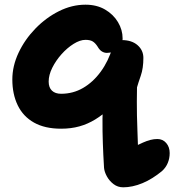

<svg xmlns="http://www.w3.org/2000/svg" viewBox="-20 -539 744 819"><path d="M505.6 260Q482.2 260 464.3 246.3Q446.4 232.6 435.9 213.4Q425.4 194.2 423.8 177.2Q422.2 148.2 420.8 122.4Q419.4 96.6 418.7 71.6Q418 46.6 417.4 20.8Q416.8 -5 417.2 -32.7Q417.6 -60.4 418.8 -91.8L447.6 -76.6Q417.6 -48.6 385.8 -29.2Q354 -9.8 318.5 0.1Q283 10 240.6 10Q171.6 10 125.2 -16Q78.8 -42 55.7 -89.7Q32.6 -137.4 32.6 -200Q32.6 -257.4 59.1 -313.8Q85.6 -370.2 130.8 -416.9Q176 -463.6 231.4 -491.3Q286.8 -519 344.6 -519Q392.6 -519 428 -498.4Q463.4 -477.8 483.2 -444.7Q503 -411.6 503 -375.2Q503 -350.6 483.3 -332Q463.6 -313.4 435.8 -313.4Q425 -313.4 414.9 -319.4Q404.8 -325.4 396.2 -340.4Q386.4 -355.6 375.4 -362.3Q364.4 -369 344.6 -369Q321.4 -369 294 -351.9Q266.6 -334.8 242.5 -307.8Q218.4 -280.8 203 -250Q187.6 -219.2 187.6 -191Q187.6 -165.6 201.6 -152.3Q215.6 -139 240.6 -139Q291.6 -139 334.3 -163.8Q377 -188.6 409.6 -233.1Q442.2 -277.6 460 -336.6Q464.6 -351 474.1 -359.5Q483.6 -368 499.6 -368Q542.2 -368 566.9 -346.2Q591.6 -324.4 591.6 -292Q591.6 -248 580.5 -216.1Q569.4 -184.2 564.4 -166.4Q564 -134 563.7 -105.2Q563.4 -76.4 564.2 -46.7Q565 -17 566.2 18.3Q567.4 53.6 569 99L550.6 87.4Q573 76.6 589.7 69.2Q606.4 61.8 621.2 57.9Q636 54 651.4 54Q674.4 54 689.1 71.1Q703.8 88.2 703.8 114Q703.8 136.6 695.6 156.2Q687.4 175.8 671.6 190.2Q651.6 206.8 630.6 220Q609.6 233.2 588 242.2Q566.4 251.2 545.5 255.6Q524.6 260 505.6 260Z"/></svg>

Font: Shantell Sans Light
Style: Regular
Weight: 300
Designer: Stephen Nixon, Anya Danilova, Shantell Martin
Foundry: Arrow Type
Version: Version 1.011;[c5ecc13dd]